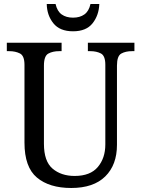

<svg xmlns="http://www.w3.org/2000/svg" viewBox="-20 -927 704 957"><path d="M335 10Q226 10 164 -42Q102 -94 102 -216V-604Q102 -649 79.5 -660.5Q57 -672 26 -672H14V-714H287V-672H275Q243 -672 221 -660Q199 -648 199 -600V-210Q199 -123 242 -86.5Q285 -50 352 -50Q430 -50 467.5 -94.5Q505 -139 505 -207V-604Q505 -649 483 -660.5Q461 -672 430 -672H418V-714H650V-672H638Q606 -672 584.5 -660Q563 -648 563 -600V-205Q563 -105 504.5 -47.5Q446 10 335 10ZM344 -771Q278 -771 246 -811Q214 -851 213 -907H257Q265 -871 287.5 -855Q310 -839 344 -839Q378 -839 400.5 -855Q423 -871 431 -907H475Q473 -851 441.5 -811Q410 -771 344 -771Z"/></svg>

Font: Noto Serif Tamil SemiCondensed
Style: Regular
Weight: 400
Width: 4
Designer: Indian Type Foundry, Tom Grace, and the Monotype Design Team
Foundry: Monotype Imaging Inc.
Version: Version 2.004; ttfautohint (v1.8.4.7-5d5b)